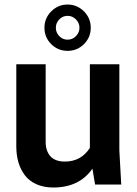

<svg xmlns="http://www.w3.org/2000/svg" viewBox="-20 -813 603 846"><path d="M51.8 -529.8H181.2V-188Q181.2 -147.9 202.1 -124.5Q223.1 -101.1 266.1 -101.1Q336.9 -101.1 376 -161.1V-529.8H505.9V-149.9L514.2 0H398.9L387.2 -69.8Q329.6 13.2 214.8 13.2Q172.9 13.2 140.6 -1.2Q108.4 -15.6 89.4 -41Q70.3 -66.4 61 -98.4Q51.8 -130.4 51.8 -168ZM175.8 -690.9Q175.8 -732.9 205.8 -762.9Q235.8 -793 277.8 -793Q319.8 -793 349.9 -762.9Q379.9 -732.9 379.9 -690.9Q379.9 -648.4 350.1 -618.7Q320.3 -588.9 277.8 -588.9Q235.4 -588.9 205.6 -618.7Q175.8 -648.4 175.8 -690.9ZM226.1 -690.9Q226.1 -669.4 241.2 -653.8Q256.3 -638.2 277.8 -638.2Q299.3 -638.2 314.7 -653.8Q330.1 -669.4 330.1 -690.9Q330.1 -711.9 314.7 -727.5Q299.3 -743.2 277.8 -743.2Q256.3 -743.2 241.2 -727.5Q226.1 -711.9 226.1 -690.9Z"/></svg>

Font: Cooper Hewitt
Style: Semibold
Weight: 709
Designer: Village Type and Design LLC
Foundry: Cooper Hewitt Smithsonian Design Museum
Version: 1.000